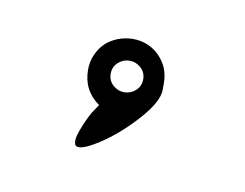

<svg xmlns="http://www.w3.org/2000/svg" viewBox="-32 43 245 192"><g transform="rotate(10 90.5 139.0)"><path d="M129 119Q129 123 129 126Q129 138 112 157Q95 176 76.5 188Q58 200 53 196Q50 192 54 181Q58 170 63 161L69 152Q52 140 52 119Q52 111 55 104Q58 97 63 92Q68 87 75.5 84Q83 81 91 81Q107 81 118 92Q129 103 129 119ZM80 130.5Q85 135 91.5 135Q98 135 103 130.5Q108 126 108 119Q108 112 103 107.5Q98 103 91.5 103Q85 103 80 107.5Q75 112 75 119Q75 126 80 130.5Z"/></g></svg>

Font: Soda Fountain
Style: Inline
Weight: 400
Version: Version 1.0